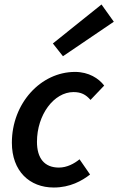

<svg xmlns="http://www.w3.org/2000/svg" viewBox="-20 -825 528 857"><path d="M220 12C293 12 346 -18 382 -46L335 -114C312 -95 279 -77 243 -77C178 -77 145 -119 145 -192C145 -313 221 -414 308 -414C342 -414 363 -403 384 -379L445 -443C421 -475 376 -504 315 -504C162 -504 33 -364 33 -188C33 -61 112 12 220 12ZM261 -574 488 -728 433 -805 216 -631Z"/></svg>

Font: Source Sans Pro Semibold
Style: Italic
Weight: 600
Italic angle: -11°
Designer: Paul D. Hunt
Foundry: Adobe Systems Incorporated
Version: Version 3.006;hotconv 1.0.111;makeotfexe 2.5.65597